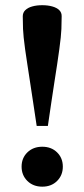

<svg xmlns="http://www.w3.org/2000/svg" viewBox="-20 -708 324 738"><path d="M217 -645 216 -596.5Q215.5 -583 213.5 -563.8Q211.5 -544.5 208 -518.8Q204.5 -493 199.8 -461.5Q195 -430 189.2 -393Q183.5 -356 177.2 -313.8Q171 -271.5 164 -224H121Q114 -271.5 107.5 -313.8Q101 -356 95.5 -393Q90 -430 85 -461.5Q80 -493 76.5 -518.8Q73 -544.5 71 -563.8Q69 -583 68.5 -596.5L67.5 -645Q67.5 -659.5 77.2 -669Q87 -678.5 103.8 -683.2Q120.5 -688 142.5 -688Q164 -688 181 -683.2Q198 -678.5 207.8 -669Q217.5 -659.5 217 -645ZM142.5 -144Q177.5 -144 199.5 -122.2Q221.5 -100.5 221.5 -67.5Q221.5 -34.5 199.5 -12.5Q177.5 9.5 142.5 9.5Q107.5 9.5 85.2 -12.5Q63 -34.5 63 -67.5Q63 -100.5 85.2 -122.2Q107.5 -144 142.5 -144Z"/></svg>

Font: Newsreader 16pt SemiBold
Style: Regular
Weight: 600
Designer: Hugues Gentile
Foundry: Production Type
Version: Version 1.003